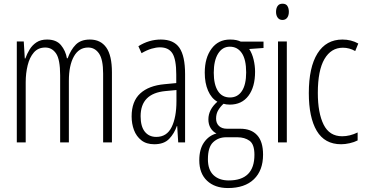

<svg xmlns="http://www.w3.org/2000/svg" viewBox="-20 -749 1925 1010"><path d="M453.1 -541Q509.3 -541 539.1 -499Q568.8 -457 568.8 -368.7V0H522.5V-361.8Q522.5 -436.5 500.7 -467.8Q479 -499 443.8 -499Q395 -499 368.7 -452.1Q342.3 -405.3 342.3 -323.7V0H296.4V-352.5Q296.4 -436.5 274.9 -467.8Q253.4 -499 218.3 -499Q180.7 -499 158.2 -473.1Q135.7 -447.3 125.5 -405.5Q115.2 -363.8 115.2 -315.9V0H68.4V-530.8H105L110.4 -441.4H113.3Q122.1 -466.3 136 -489Q149.9 -511.7 172.1 -526.4Q194.3 -541 227.5 -541Q276.4 -541 300.8 -511.5Q325.2 -481.9 332 -442.4H335.9Q352.1 -487.3 378.7 -514.2Q405.3 -541 453.1 -541Z M826.2 -541Q894 -541 923.8 -497.6Q953.6 -454.1 953.6 -359.4V0H917.5L912.1 -85.9H910.2Q897 -46.9 869.9 -18.6Q842.8 9.8 791.5 9.8Q750 9.8 723.6 -11Q697.3 -31.7 684.8 -64.9Q672.4 -98.1 672.4 -136.7Q672.4 -215.8 717.5 -257.3Q762.7 -298.8 846.2 -306.2L907.2 -312V-356.9Q907.2 -436 887.2 -468Q867.2 -500 821.3 -500Q801.8 -500 777.3 -492.9Q752.9 -485.8 724.6 -469.2L708 -505.9Q763.7 -541 826.2 -541ZM908.2 -275.4 850.6 -270Q719.7 -257.8 719.7 -137.7Q719.7 -84 741.7 -56.4Q763.7 -28.8 802.2 -28.8Q857.4 -28.8 882.8 -80.3Q908.2 -131.8 908.2 -217.3Z M1179.2 240.2Q1109.9 240.2 1069.1 201.7Q1028.3 163.1 1028.3 94.2Q1028.3 35.6 1053.5 -0.2Q1078.6 -36.1 1118.7 -46.9Q1099.6 -56.2 1087.9 -75.4Q1076.2 -94.7 1076.2 -121.1Q1076.2 -172.4 1123.5 -213.9Q1091.8 -231.9 1074.5 -272Q1057.1 -312 1057.1 -366.7Q1057.1 -444.8 1092.8 -492.9Q1128.4 -541 1189.9 -541Q1209 -541 1222.7 -538.1Q1236.3 -535.2 1246.1 -530.3H1366.2V-496.6L1291 -491.2Q1306.6 -467.3 1314.2 -435.1Q1321.8 -402.8 1321.8 -371.6Q1321.8 -291.5 1286.9 -245.1Q1252 -198.7 1189 -198.7Q1169.9 -198.7 1155.8 -203.1Q1139.6 -188.5 1128.2 -169.7Q1116.7 -150.9 1116.7 -125Q1116.7 -101.1 1131.8 -86.4Q1147 -71.8 1174.3 -71.8H1244.1Q1301.8 -71.8 1332.8 -37.8Q1363.8 -3.9 1363.8 64.5Q1363.8 147.5 1315.7 193.8Q1267.6 240.2 1179.2 240.2ZM1189.9 -236.3Q1230 -236.3 1252.4 -270Q1274.9 -303.7 1274.9 -368.2Q1274.9 -436 1252 -469.7Q1229 -503.4 1189 -503.4Q1149.9 -503.4 1127.2 -466.8Q1104.5 -430.2 1104.5 -366.2Q1104.5 -304.7 1126.2 -270.5Q1147.9 -236.3 1189.9 -236.3ZM1183.1 200.2Q1318.4 200.2 1318.4 65.4Q1318.4 9.8 1292.7 -8.5Q1267.1 -26.9 1229 -26.9H1168.9Q1129.4 -26.9 1101.6 -1.2Q1073.7 24.4 1073.7 88.9Q1073.7 144.5 1103.3 172.4Q1132.8 200.2 1183.1 200.2Z M1466.3 -729.5Q1484.4 -729.5 1491.9 -717.3Q1499.5 -705.1 1499.5 -687Q1499.5 -667.5 1490.7 -655.8Q1481.9 -644 1465.8 -644Q1449.7 -644 1440.9 -656Q1432.1 -668 1432.1 -686.5Q1432.1 -705.1 1440.2 -717.3Q1448.2 -729.5 1466.3 -729.5ZM1488.8 -530.8V0H1442.4V-530.8Z M1774.4 9.8Q1688 9.8 1646.2 -60.8Q1604.5 -131.3 1604.5 -259.3Q1604.5 -395 1650.1 -468Q1695.8 -541 1781.2 -541Q1827.6 -541 1864.7 -520L1848.6 -480.5Q1817.9 -498 1783.7 -498Q1721.7 -498 1686.8 -438.5Q1651.9 -378.9 1651.9 -260.3Q1651.9 -154.8 1682.4 -93.5Q1712.9 -32.2 1779.8 -32.2Q1820.3 -32.2 1861.3 -52.2V-10.3Q1843.3 -1 1819.3 4.4Q1795.4 9.8 1774.4 9.8Z"/></svg>

Font: Open Sans Condensed Light
Style: Regular
Weight: 300
Width: 3
Designer: Monotype Design Team
Foundry: Monotype Imaging Inc.
Version: Version 3.003; ttfautohint (v1.8.4)